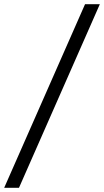

<svg xmlns="http://www.w3.org/2000/svg" viewBox="-114 -780 499 921"><path d="M294 -760H365L-23 121H-94Z"/></svg>

Font: Noto Serif CondExtraBold
Style: Italic
Weight: 800
Width: 3
Italic angle: -12°
Designer: Monotype Design Team
Foundry: Monotype Imaging Inc.
Version: Version 1.001